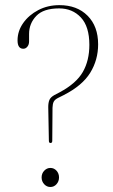

<svg xmlns="http://www.w3.org/2000/svg" viewBox="-20 -740 449 766"><path d="M172.5 -313Q172.5 -330.5 177.2 -341.5Q182 -352.5 197.5 -361L218.5 -372Q284.5 -407.5 310.5 -453Q336.5 -498.5 336.5 -561Q336.5 -634 302.8 -670.2Q269 -706.5 216 -706.5Q153.5 -706.5 124.8 -676.5Q96 -646.5 96 -604.5V-574.5Q96 -562 89.2 -553.8Q82.5 -545.5 73 -545.5Q50 -545.5 50 -579Q50 -616 72.5 -648Q95 -680 132.8 -699.8Q170.5 -719.5 217 -719.5Q287.5 -719.5 329.5 -677.2Q371.5 -635 371.5 -563Q371.5 -501 340 -449.8Q308.5 -398.5 234 -360.5L211 -349Q198.5 -342.5 194.2 -334Q190 -325.5 189.5 -310L188.5 -178Q188.5 -169.5 181.5 -169.5Q175 -169.5 175 -178.5ZM181 6Q166.5 6 156.2 -5.2Q146 -16.5 146 -32Q146 -48 156.5 -59Q167 -70 181 -70Q195.5 -70 205.5 -59Q215.5 -48 215.5 -32Q215.5 -16.5 205.5 -5.2Q195.5 6 181 6Z"/></svg>

Font: Fraunces 72pt Thin
Style: Regular
Weight: 100
Version: Version 1.000;[b76b70a41]